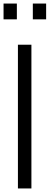

<svg xmlns="http://www.w3.org/2000/svg" viewBox="-28 -1062 280 1082"><path d="M73 0V-810H149V0ZM157 -953V-1042H232V-953ZM-8 -953V-1042H67V-953Z"/></svg>

Font: Oswald Light
Style: Regular
Weight: 300
Designer: Vernon Adams
Foundry: Vernon Adams
Version: Version 4.103;gftools[0.9.33.dev8+g029e19f]